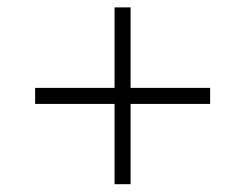

<svg xmlns="http://www.w3.org/2000/svg" viewBox="-20 -607 611 509"><path d="M326.2 -374H537.1V-331.5H326.2V-118.7H283.7V-331.5H73.2V-374H283.7V-587.4H326.2Z"/></svg>

Font: Open Sans Light
Style: Italic
Weight: 300
Italic angle: -12°
Designer: Monotype Design Team
Foundry: Monotype Imaging Inc.
Version: Version 3.003; ttfautohint (v1.8.4)